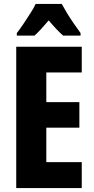

<svg xmlns="http://www.w3.org/2000/svg" viewBox="-20 -950 474 970"><path d="M393 0H62V-714H393V-584H214V-434H381V-305H214V-131H393ZM292 -930Q304 -908 318.5 -884Q333 -860 350.5 -834.5Q368 -809 387 -783V-770H299Q283 -784 265 -803Q247 -822 226 -847Q205 -822 186.5 -802Q168 -782 154 -770H65V-783Q80 -802 98.5 -829.5Q117 -857 134.5 -884.5Q152 -912 160 -930Z"/></svg>

Font: Noto Sans Khmer ExtraCondensed ExtraBold
Style: Regular
Weight: 800
Width: 2
Designer: Danh Hong and the Monotype Design Team
Foundry: Monotype Imaging Inc.
Version: Version 2.004